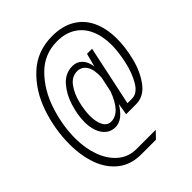

<svg xmlns="http://www.w3.org/2000/svg" viewBox="-237 -834 1124 1124"><g transform="rotate(-45 325.0 -272.5)"><path d="M15 -181Q15 -304 55.5 -423.5Q96 -543 181 -622.5Q266 -702 392 -702Q474 -702 532 -668Q590 -634 619.5 -570.5Q649 -507 649 -420Q649 -353 629 -271.5Q609 -190 565 -131Q521 -72 456 -72H374L386 -144Q361 -103 334 -82.5Q307 -62 276 -62Q243 -62 218.5 -81.5Q194 -101 181.5 -135Q169 -169 169 -212Q169 -268 189 -334Q209 -400 250 -447Q291 -494 351 -494Q386 -494 410 -470Q434 -446 440 -401L462 -484H504L425 -112H462Q507 -112 538.5 -165.5Q570 -219 585.5 -291.5Q601 -364 601 -418Q601 -492 576.5 -546.5Q552 -601 504.5 -630.5Q457 -660 390 -660Q283 -660 209 -585Q135 -510 99 -399.5Q63 -289 63 -183Q63 -101 87.5 -33.5Q112 34 159.5 74.5Q207 115 273 115H432L392 157H271Q185 157 127.5 111.5Q70 66 42.5 -10.5Q15 -87 15 -181ZM282 -103Q357 -103 404 -231L424 -325Q428 -387 407.5 -420Q387 -453 349 -453Q304 -453 274 -412Q244 -371 230.5 -314.5Q217 -258 217 -214Q217 -165 233.5 -134Q250 -103 282 -103Z"/></g></svg>

Font: Azeret Mono Thin
Style: Italic
Weight: 100
Italic angle: -12°
Designer: Martin Vácha
Foundry: Displaay
Version: Version 1.000; Glyphs 3.0.3, build 3074